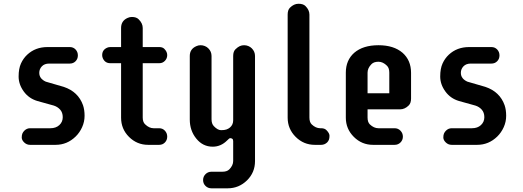

<svg xmlns="http://www.w3.org/2000/svg" viewBox="-20 -771 2784 1022"><path d="M109.4 -75.2Q122.6 -88.4 140.1 -88.4H248Q277.8 -88.4 295.9 -105.2Q314 -122.1 314 -147Q314 -171.9 300.3 -187.3Q286.6 -202.6 266.6 -209L178.7 -233.4Q133.3 -247.1 106.4 -284.2Q79.1 -321.8 79.1 -363.8Q79.1 -405.8 91.6 -433.1Q104 -460.4 125 -480Q168.5 -520.5 232.4 -520.5H351.6Q370.1 -520.5 382.3 -507.6Q394.5 -494.6 394.5 -476.1Q394.5 -457.5 382.3 -445.1Q370.1 -432.6 351.6 -432.6H241.7Q216.8 -432.6 202.9 -418Q189 -403.3 189 -383.3Q189 -352.1 223.6 -336.4L319.3 -308.6Q396.5 -282.7 421.9 -210.9Q430.2 -186.5 430.2 -154.8Q430.2 -123 417.2 -94.2Q404.3 -65.4 382.8 -44.4Q337.4 0 275.9 0H140.1Q122.1 0 108.9 -12.7Q95.7 -25.4 95.7 -39.1Q95.7 -52.7 99.4 -60.8Q103 -68.8 109.4 -75.2Z M827.1 0H768.6Q709 0 666.5 -42.5Q624.5 -84.5 624.5 -144.5V-434.6H566.9Q539.1 -434.6 527.3 -460.9Q523.9 -468.8 523.9 -477.5Q523.9 -505.4 550.3 -517.1Q558.1 -520.5 566.9 -520.5H624.5V-622.1Q624.5 -660.6 659.7 -675.8Q669.9 -680.7 682.1 -680.7Q706.1 -680.7 718.3 -668Q739.7 -647 739.7 -622.1V-520.5H828.1Q845.2 -520.5 854.5 -511.2Q870.1 -495.6 870.1 -477.8Q870.1 -460 857.9 -447.3Q845.7 -434.6 828.1 -434.6H739.7V-145.5Q739.7 -121.1 752.4 -109.4Q773.9 -88.4 797.4 -88.4H827.1Q845.7 -88.4 857.9 -75.2Q870.1 -62 870.1 -43.7Q870.1 -25.4 857.9 -12.7Q845.7 0 827.1 0Z M1320.3 -513.7Q1337.4 -496.6 1337.4 -473.1V86.9Q1337.4 147 1294.9 189Q1251.5 231.4 1191.9 231.4H1105.5Q1086.9 231.4 1074 218.8Q1061 206.1 1061 187.5Q1061 168.9 1074 156Q1086.9 143.1 1105.5 143.1H1163.1Q1188 143.1 1200.2 130.9Q1221.2 109.9 1221.2 85.9V-20Q1221.2 -29.3 1216.1 -32.5Q1210.9 -35.6 1206.1 -35.6Q1201.2 -35.6 1197.3 -31.2L1189 -23.4Q1155.8 9.8 1112.3 9.8Q1059.6 9.8 1024.9 -33.2Q990.2 -75.7 990.2 -134.8V-473.1Q990.2 -510.3 1025.4 -525.4Q1035.6 -530.3 1047.6 -530.3Q1059.6 -530.3 1070.3 -525.9Q1081.1 -521.5 1088.9 -513.7Q1106 -496.6 1106 -473.1V-136.2Q1106 -112.3 1118.2 -99.6Q1138.7 -78.1 1156.7 -78.1Q1174.8 -78.1 1185.3 -81.8Q1195.8 -85.4 1204.1 -92.3Q1221.2 -106.9 1221.2 -130.4V-473.1Q1221.2 -497.1 1233.6 -509Q1246.1 -521 1256.6 -525.6Q1267.1 -530.3 1279.1 -530.3Q1291 -530.3 1301.8 -525.9Q1312.5 -521.5 1320.3 -513.7Z M1627 -145.5Q1627 -120.6 1639.2 -108.9Q1660.6 -88.4 1684.6 -88.4H1689.5Q1707.5 -88.4 1717.3 -78.6Q1733.9 -62 1733.9 -48.3Q1733.9 -34.7 1730.5 -26.6Q1727.1 -18.6 1721.2 -12.7Q1707.5 0 1689.5 0H1655.8Q1596.2 0 1553.7 -42.5Q1511.2 -85 1511.2 -144.5V-693.4Q1511.2 -717.8 1523.4 -730Q1544.4 -751 1568.8 -751Q1593.8 -751 1606 -738.8Q1627 -717.8 1627 -693.4Z M2080.6 0H1965.3Q1905.8 0 1863.3 -42.5Q1820.8 -85 1820.8 -144.5V-384.3Q1820.8 -450.7 1865.7 -490.2Q1912.6 -530.3 1994.6 -530.3Q2075.7 -530.3 2122.6 -490.2Q2168 -450.2 2168 -383.3V-246.6Q2168 -222.2 2155.8 -210Q2134.8 -189 2109.9 -189H1936.5V-145.5Q1936.5 -120.6 1948.7 -108.9Q1970.2 -88.4 1994.1 -88.4H2080.6Q2099.1 -88.4 2111.8 -75.2Q2124.5 -62 2124.5 -43.7Q2124.5 -25.4 2111.8 -12.7Q2099.1 0 2080.6 0ZM2052.2 -384.3Q2052.2 -408.7 2040 -420.9Q2018.6 -442.4 1994.6 -442.4Q1970.2 -442.4 1957.5 -429.7Q1936.5 -408.7 1936.5 -384.3V-274.4H2052.2Z M2353.5 -75.2Q2366.7 -88.4 2384.3 -88.4H2492.2Q2522 -88.4 2540 -105.2Q2558.1 -122.1 2558.1 -147Q2558.1 -171.9 2544.4 -187.3Q2530.8 -202.6 2510.7 -209L2422.9 -233.4Q2377.4 -247.1 2350.6 -284.2Q2323.2 -321.8 2323.2 -363.8Q2323.2 -405.8 2335.7 -433.1Q2348.1 -460.4 2369.1 -480Q2412.6 -520.5 2476.6 -520.5H2595.7Q2614.3 -520.5 2626.5 -507.6Q2638.7 -494.6 2638.7 -476.1Q2638.7 -457.5 2626.5 -445.1Q2614.3 -432.6 2595.7 -432.6H2485.8Q2460.9 -432.6 2447 -418Q2433.1 -403.3 2433.1 -383.3Q2433.1 -352.1 2467.8 -336.4L2563.5 -308.6Q2640.6 -282.7 2666 -210.9Q2674.3 -186.5 2674.3 -154.8Q2674.3 -123 2661.4 -94.2Q2648.4 -65.4 2627 -44.4Q2581.5 0 2520 0H2384.3Q2366.2 0 2353 -12.7Q2339.8 -25.4 2339.8 -39.1Q2339.8 -52.7 2343.5 -60.8Q2347.2 -68.8 2353.5 -75.2Z"/></svg>

Font: Supermercado
Style: Regular
Weight: 400
Designer: James Grieshaber
Foundry: James Grieshaber
Version: Version 1.002